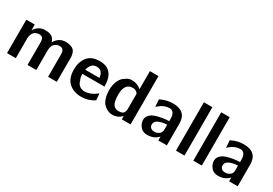

<svg xmlns="http://www.w3.org/2000/svg" viewBox="27 -1524 3365 2369"><g transform="rotate(30 1709.5 -339.5)"><path d="M63 0V-476H183V-395Q239 -482 331 -482Q372 -482 401 -472.5Q430 -463 444.5 -444.5Q459 -426 463 -417Q467 -408 473 -391Q526 -483 624 -483Q666 -483 695 -472.5Q724 -462 739 -447Q754 -432 762 -406.5Q770 -381 771.5 -362Q773 -343 773 -312Q773 -309 772.5 -304.5Q772 -300 772 -298V0H648V-319Q648 -394 596 -400Q568 -404 542 -392Q484 -370 480 -283V0H355V-319Q355 -356 344.5 -376.5Q334 -397 304 -400Q277 -404 249 -392Q221 -381 205 -351Q189 -321 187 -283Q187 -281 188 -280V0Z M878 -240Q878 -346 933 -416.5Q988 -487 1107 -487Q1311 -487 1311 -243H996Q996 -186 1015 -156Q1021 -119 1051 -93.5Q1081 -68 1126 -68Q1210 -68 1299 -140L1307 -45Q1223 10 1121 10Q1016 10 947 -51Q878 -112 878 -240ZM1001 -305H1204Q1192 -409 1108 -409Q1061 -409 1035 -377.5Q1009 -346 1001 -305Z M1382 -237Q1382 -312 1409 -371Q1436 -430 1487 -455Q1518 -482 1569 -482Q1643 -482 1701 -432V-689H1823V0H1698V-25V-48Q1643 10 1567 10Q1538 10 1509 -1Q1480 -12 1450 -37Q1420 -62 1401 -113.5Q1382 -165 1382 -237ZM1507 -245Q1507 -145 1533.5 -106Q1560 -67 1612 -67Q1642 -67 1661 -75.5Q1680 -84 1687 -99.5Q1694 -115 1696 -125Q1698 -135 1698 -149V-365Q1673 -405 1624 -405Q1507 -405 1507 -245Z M1928 -128Q1928 -168 1957 -198Q1986 -228 2033 -243Q2080 -258 2125 -265Q2170 -272 2216 -273V-314Q2216 -358 2197 -386.5Q2178 -415 2144 -415Q2065 -415 2001 -359L1979 -339L1971 -443Q2059 -487 2147 -487Q2340 -487 2340 -309V0H2218V-55Q2160 10 2062 10Q2000 10 1964 -33Q1928 -76 1928 -128ZM2049 -130Q2049 -105 2066 -88Q2083 -71 2109 -69H2133Q2165 -73 2190.5 -93Q2216 -113 2216 -153V-223Q2145 -220 2097 -197.5Q2049 -175 2049 -130Z M2470 0V-689H2591V0Z M2717 0V-689H2838V0Z M2937 -128Q2937 -168 2966 -198Q2995 -228 3042 -243Q3089 -258 3134 -265Q3179 -272 3225 -273V-314Q3225 -358 3206 -386.5Q3187 -415 3153 -415Q3074 -415 3010 -359L2988 -339L2980 -443Q3068 -487 3156 -487Q3349 -487 3349 -309V0H3227V-55Q3169 10 3071 10Q3009 10 2973 -33Q2937 -76 2937 -128ZM3058 -130Q3058 -105 3075 -88Q3092 -71 3118 -69H3142Q3174 -73 3199.5 -93Q3225 -113 3225 -153V-223Q3154 -220 3106 -197.5Q3058 -175 3058 -130Z"/></g></svg>

Font: Coval
Style: Bold
Weight: 700
Foundry: Context Ltd
Version: Version 001.000